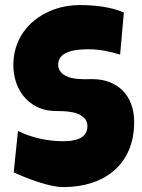

<svg xmlns="http://www.w3.org/2000/svg" viewBox="-20 -745 571 772"><path d="M35.2 -51.8C94.2 -24.9 180.2 7.3 234.4 7.3C397.9 7.3 519.5 -82 519.5 -254.4C519.5 -359.9 454.1 -426.8 351.6 -426.8C336.9 -426.8 306.6 -425.3 279.8 -429.2C248.5 -433.6 213.9 -449.2 213.9 -485.8C213.9 -542.5 294.9 -546.9 335.9 -546.9C379.4 -546.9 422.4 -538.1 462.9 -525.4L478 -694.8C424.8 -717.8 359.9 -724.6 299.8 -724.6C159.7 -724.6 33.7 -631.3 33.7 -483.9C33.7 -408.2 68.8 -341.3 135.7 -312C159.2 -301.8 178.7 -299.8 199.2 -298.8C222.2 -298.3 244.6 -298.8 272 -293.5C300.8 -287.6 331.5 -272 331.5 -237.8C331.5 -183.6 273.4 -177.2 232.4 -177.2C172.9 -177.2 108.4 -190.9 52.2 -218.3Z"/></svg>

Font: Luckiest Guy
Style: Regular
Weight: 400
Designer: Astigmatic (AOETI)
Foundry: Astigmatic (AOETI)
Version: Version 1.001